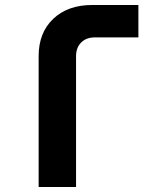

<svg xmlns="http://www.w3.org/2000/svg" viewBox="-20 -750 640 770"><path d="M135 -525Q135 -619 193.5 -674.5Q252 -730 350 -730H535V-600H360Q326 -600 305.5 -579.5Q285 -559 285 -525V0H135Z"/></svg>

Font: JetBrains Mono Extra Bold
Style: Regular
Weight: 800
Monospace: yes
Designer: Philipp Nurullin, Konstantin Bulenkov
Foundry: JetBrains
Version: 2.002